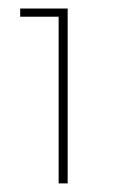

<svg xmlns="http://www.w3.org/2000/svg" viewBox="-20 -719 281 446"><path d="M116.2 -293V-680.2H26.9V-699.2H137.2V-293Z"/></svg>

Font: Montserrat-Hairline
Style: Regular
Weight: 250
Designer: Julieta Ulanovsky
Foundry: Julieta Ulanovsky
Version: Version 1.000;PS 002.000;hotconv 1.0.70;makeotf.lib2.5.58329